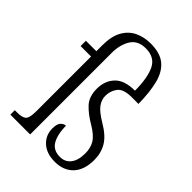

<svg xmlns="http://www.w3.org/2000/svg" viewBox="-223 -861 974 974"><g transform="rotate(45 264.0 -374.5)"><path d="M352 10Q293 10 258.5 -21.5Q224 -53 224 -101Q224 -135 237 -147.5Q250 -160 263 -160Q264 -96 285 -61Q306 -26 353 -26Q390 -26 411 -53Q432 -80 432 -130Q432 -169 415 -197Q398 -225 351 -253Q301 -282 271 -314.5Q241 -347 241 -403Q241 -460 275.5 -496.5Q310 -533 385 -533Q385 -623 361 -673.5Q337 -724 272 -724Q216 -724 191 -684Q166 -644 166 -585V0H24V-32H43Q77 -32 91 -44.5Q105 -57 105 -107V-498H30V-536H105V-578Q105 -644 127.5 -683.5Q150 -723 188 -741Q226 -759 273 -759Q341 -759 378 -728Q415 -697 429.5 -638.5Q444 -580 445 -498H397Q338 -498 317.5 -471Q297 -444 297 -408Q297 -381 314.5 -356Q332 -331 384 -300Q442 -266 465 -227Q488 -188 488 -139Q488 -67 451.5 -28.5Q415 10 352 10Z"/></g></svg>

Font: Noto Serif Lao Condensed Light
Style: Regular
Weight: 300
Width: 3
Designer: Monotype Design Team
Foundry: Monotype Imaging Inc.
Version: Version 2.003; ttfautohint (v1.8.4.7-5d5b)